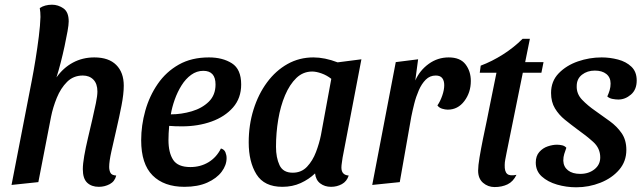

<svg xmlns="http://www.w3.org/2000/svg" viewBox="-20 -774 2737 816"><path d="M400 20Q369 20 350.5 2.5Q332 -15 332 -55Q332 -77 338 -111.5Q344 -146 353.5 -186Q363 -226 372 -265Q381 -304 387.5 -335.5Q394 -367 394 -385Q394 -418 377 -435.5Q360 -453 332 -453Q292 -453 265 -426Q238 -399 221.5 -358.5Q205 -318 197 -278L143 0L29 12L115 -431Q123 -472 131 -521.5Q139 -571 145 -619Q151 -667 152 -702Q152 -723 149 -740Q171 -754 201 -754Q227 -754 249.5 -738.5Q272 -723 272 -683Q272 -669 267 -641Q262 -613 254.5 -578Q247 -543 238 -508Q229 -473 220 -445Q249 -486 290 -508Q331 -530 381 -530Q442 -530 474 -498Q506 -466 506 -410Q506 -375 496.5 -326Q487 -277 475 -225.5Q463 -174 453.5 -131Q444 -88 444 -65Q444 -50 449.5 -39.5Q455 -29 474 -28Q468 -3 446.5 8.5Q425 20 400 20Z M764 20Q677 20 628.5 -28.5Q580 -77 580 -178Q580 -241 597.5 -303.5Q615 -366 650.5 -417.5Q686 -469 740 -499.5Q794 -530 868 -530Q926 -530 965.5 -505Q1005 -480 1005 -415Q1005 -357 970.5 -317.5Q936 -278 879 -257.5Q822 -237 753 -237Q740 -237 724.5 -237.5Q709 -238 699 -239Q696 -206 696 -179Q696 -125 716 -94.5Q736 -64 789 -64Q832 -64 866 -84.5Q900 -105 919 -143Q933 -139 938 -127Q943 -115 943 -102Q943 -72 922 -44Q901 -16 861 2Q821 20 764 20ZM706 -288Q751 -288 795 -301Q839 -314 867.5 -342Q896 -370 896 -415Q896 -473 844 -473Q816 -473 792.5 -456Q769 -439 751.5 -411Q734 -383 722.5 -350.5Q711 -318 706 -288Z M1180 20Q1103 20 1070 -33Q1037 -86 1037 -169Q1037 -243 1057.5 -308.5Q1078 -374 1115 -424Q1152 -474 1202 -502Q1252 -530 1312 -530Q1360 -530 1415 -509L1516 -522L1436 -104Q1435 -95 1433 -83Q1431 -71 1431 -62Q1431 -30 1462 -28Q1454 -3 1433 8.5Q1412 20 1387 20Q1360 20 1341 5.5Q1322 -9 1319 -37Q1293 -12 1258 4Q1223 20 1180 20ZM1224 -40Q1261 -40 1285 -65.5Q1309 -91 1323 -128Q1337 -165 1344 -200L1388 -439Q1369 -454 1346.5 -462Q1324 -470 1307 -470Q1268 -470 1239.5 -442.5Q1211 -415 1191.5 -369Q1172 -323 1162.5 -266Q1153 -209 1153 -150Q1153 -104 1168 -72Q1183 -40 1224 -40Z M1562 12 1662 -510 1757 -522 1745 -432Q1764 -475 1802 -502.5Q1840 -530 1887 -530Q1936 -530 1958.5 -500.5Q1981 -471 1981 -430Q1981 -381 1953.5 -344.5Q1926 -308 1883 -308Q1872 -308 1859 -312Q1846 -316 1839 -326Q1851 -343 1859.5 -367.5Q1868 -392 1868 -412Q1868 -431 1859.5 -442Q1851 -453 1832 -453Q1807 -453 1789.5 -435.5Q1772 -418 1760 -390.5Q1748 -363 1740.5 -333Q1733 -303 1728 -278L1679 0Z M2082 21Q2054 21 2033 3Q2012 -15 2012 -49Q2012 -69 2018 -105Q2024 -141 2032.5 -183Q2041 -225 2049 -262Q2057 -299 2061 -322L2090 -465H2019L2023 -495Q2071 -513 2117.5 -542.5Q2164 -572 2201 -609H2232L2212 -510H2290L2281 -465H2202L2133 -125Q2130 -109 2127.5 -96.5Q2125 -84 2125 -73Q2124 -45 2135.5 -35Q2147 -25 2175 -31Q2161 -2 2137 9.5Q2113 21 2082 21Z M2429 22Q2387 22 2347.5 10.5Q2308 -1 2282.5 -24Q2257 -47 2257 -83Q2257 -111 2272 -128Q2287 -145 2308 -152Q2329 -159 2347 -159Q2358 -159 2369 -156.5Q2380 -154 2387 -146Q2382 -132 2378 -119.5Q2374 -107 2374 -91Q2375 -65 2394 -50Q2413 -35 2446 -35Q2482 -35 2506.5 -54.5Q2531 -74 2531 -105Q2531 -144 2501 -171Q2471 -198 2434 -224Q2407 -244 2381 -265Q2355 -286 2338.5 -313.5Q2322 -341 2322 -379Q2322 -429 2354.5 -462.5Q2387 -496 2436 -513Q2485 -530 2537 -530Q2572 -530 2606.5 -521Q2641 -512 2663.5 -490.5Q2686 -469 2686 -432Q2686 -393 2661.5 -372Q2637 -351 2608 -351Q2597 -351 2583.5 -353.5Q2570 -356 2561 -364Q2567 -377 2571 -390.5Q2575 -404 2575 -419Q2575 -445 2557 -459.5Q2539 -474 2508 -474Q2476 -474 2453.5 -456.5Q2431 -439 2431 -408Q2430 -375 2454 -350Q2478 -325 2510 -303Q2541 -281 2571.5 -259Q2602 -237 2622 -208Q2642 -179 2642 -137Q2642 -88 2611.5 -52.5Q2581 -17 2532 2.5Q2483 22 2429 22Z"/></svg>

Font: Sansita Swashed
Style: Regular
Weight: 400
Designer: Pablo Cosgaya
Foundry: Omnibus-Type
Version: Version 1.003; ttfautohint (v1.8.3)